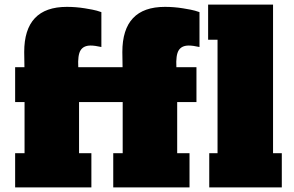

<svg xmlns="http://www.w3.org/2000/svg" viewBox="-20 -816 1282 836"><path d="M85.4 -589.4Q85.4 -786.1 271 -786.1Q310.1 -786.1 349.4 -779.8Q388.7 -773.4 401.6 -769.5Q414.6 -765.6 421.4 -763.2V-611.3Q393.1 -617.7 374.5 -617.7Q343.8 -617.7 330.8 -596.9Q317.9 -576.2 320.8 -523.4H513.7Q513.7 -524.9 512.7 -589.4Q512.7 -786.1 698.2 -786.1Q737.3 -786.1 776.6 -779.8Q815.9 -773.4 828.9 -769.5Q841.8 -765.6 848.6 -763.2V-611.3Q820.3 -617.7 801.8 -617.7Q771 -617.7 758.1 -596.9Q745.1 -576.2 748 -523.4H835.4V-371.6H751.5V-148.9H805.2V0H473.1V-148.9H514.2V-371.6H324.2V-148.9H377.9V0H45.9V-148.9H86.9V-371.6H45.9V-523.4H86.4Q86.4 -524.9 85.4 -589.4ZM1168.9 -148.9H1207V0H891.1V-148.9H927.2V-643.1H886.2V-795.9H1168.9Z"/></svg>

Font: Bevan
Style: Regular
Weight: 400
Foundry: vernon adams
Version: Version 1.000